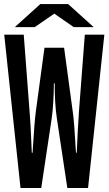

<svg xmlns="http://www.w3.org/2000/svg" viewBox="-20 -899 540 955"><path d="M53.7 -764.2 180.7 -878.9H318.8L445.8 -764.2H346.7L250 -831.1L152.8 -764.2ZM82 36.1 1 -726.6H98.1L127.9 -334Q132.3 -274.4 134.3 -225.6Q136.2 -176.8 138.2 -139.2H142.1L143.6 -163.6Q147.5 -228 151.1 -273.2Q154.8 -318.4 158.2 -344.2L201.2 -661.6H298.8L341.8 -344.2Q345.7 -318.4 349.4 -271Q353 -223.6 356.9 -155.3L357.9 -139.2H361.8Q363.8 -189.5 366.5 -241.5Q369.1 -293.5 373 -348.1L401.9 -726.6H499L418 36.1H314.9L263.2 -307.6Q256.8 -349.6 254.4 -393.8Q252 -438 252 -484.4H248Q247.6 -433.6 244.9 -389.4Q242.2 -345.2 236.8 -307.6L185.1 36.1Z"/></svg>

Font: BIZ UDGothic
Style: Bold
Weight: 700
Monospace: yes
Designer: TypeBank Co., Ltd.
Foundry: Morisawa Inc.
Version: Version 1.05